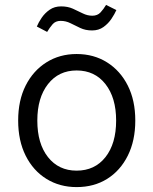

<svg xmlns="http://www.w3.org/2000/svg" viewBox="-20 -750 625 782"><path d="M292 12Q223 12 169 -21.5Q115 -55 84.5 -116Q54 -177 54 -259Q54 -341 84.5 -401.5Q115 -462 169 -496Q223 -530 292 -530Q362 -530 416 -496Q470 -462 500.5 -401.5Q531 -341 531 -259Q531 -177 500.5 -116Q470 -55 416.5 -21.5Q363 12 292 12ZM292 -55Q366 -55 409.5 -110Q453 -165 453 -259Q453 -352 409.5 -407.5Q366 -463 292 -463Q219 -463 175.5 -407.5Q132 -352 132 -259Q132 -165 175.5 -110Q219 -55 292 -55ZM172 -620 130 -642Q137 -659 150 -678Q163 -697 182.5 -710.5Q202 -724 229 -724Q256 -724 277 -714.5Q298 -705 317 -695.5Q336 -686 356 -686Q377 -686 389.5 -699.5Q402 -713 412 -730L454 -709Q447 -693 434 -673.5Q421 -654 401.5 -640Q382 -626 355 -626Q328 -626 307 -636Q286 -646 267 -655.5Q248 -665 227 -665Q206 -665 194 -651Q182 -637 172 -620Z"/></svg>

Font: Ubuntu Sans
Style: Regular
Weight: 400
Designer: Dalton Maag Ltd
Foundry: Dalton Maag Ltd
Version: Version 1.006; ttfautohint (v1.8.4.7-5d5b)